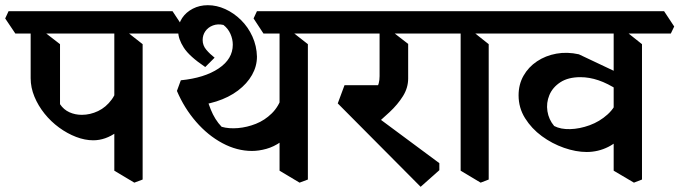

<svg xmlns="http://www.w3.org/2000/svg" viewBox="-59 -667 2615 739"><path d="M300 -127Q268 -127 234 -140Q200 -153 168.5 -176Q137 -199 112.5 -229.5Q88 -260 73.5 -295Q59 -330 59 -366V-571L97 -555L172 -497V-266Q186 -245 208 -235Q230 -225 256 -225Q288 -225 318.5 -239.5Q349 -254 371 -284Q393 -314 398 -360L466 -260Q435 -191 391 -159Q347 -127 300 -127ZM458 36 381 -10V-571L416 -555L490 -497V24ZM0 -538 -39 -596 -26 -624H575L613 -565L600 -538Z M575 -538 536 -596 549 -624H605L644 -565L631 -538Z M666 -259 622 -317 637 -358Q728 -367 782.5 -403.5Q837 -440 837 -495Q837 -516 828 -536.5Q819 -557 801 -571Q779 -576 760.5 -569Q742 -562 731.5 -547Q721 -532 721 -513Q721 -492 735 -475.5Q749 -459 767 -445L731 -409Q670 -450 648.5 -483.5Q627 -517 627 -545Q627 -575 642 -597.5Q657 -620 683 -633.5Q709 -647 741 -647Q775 -647 808 -632Q841 -617 868.5 -590Q896 -563 912.5 -526.5Q929 -490 930 -449Q930 -412 911 -378.5Q892 -345 857 -318.5Q822 -292 773.5 -276.5Q725 -261 666 -259ZM911 -86Q853 -86 797 -116Q741 -146 695.5 -198.5Q650 -251 622 -317L730 -323Q736 -286 752 -246Q768 -206 794 -179Q822 -171 857 -174Q892 -177 926 -190.5Q960 -204 987 -230.5Q1014 -257 1026 -296L1067 -173Q1049 -140 1022 -121Q995 -102 966 -94Q937 -86 911 -86ZM1094 36 1017 -10V-571L1052 -555L1126 -497V24ZM955 -538 917 -596 930 -624H1211L1249 -565L1236 -538Z M1560 52 1241 -269 1267 -339H1406L1365 -237L1632 -39V-12ZM1374 -177 1307 -270Q1334 -279 1355 -291.5Q1376 -304 1389 -324Q1402 -344 1402 -374V-565L1446 -549L1512 -498V-365Q1512 -329 1492 -297Q1472 -265 1440.5 -235.5Q1409 -206 1374 -177ZM1211 -538 1172 -596 1185 -624H1631L1670 -565L1657 -538Z M1791 36 1714 -10V-571L1749 -555L1822 -497V24ZM1631 -538 1592 -596 1605 -624H1907L1946 -565L1933 -538Z M2199 -82Q2158 -82 2112 -98Q2066 -114 2026.5 -143Q1987 -172 1962 -212Q1937 -252 1937 -300Q1937 -342 1956 -375.5Q1975 -409 2008 -431Q2041 -453 2082.5 -460.5Q2124 -468 2169 -458L2334 -380L2320 -320Q2280 -346 2244.5 -358Q2209 -370 2175 -370Q2128 -370 2098 -350.5Q2068 -331 2055.5 -301Q2043 -271 2048 -239Q2053 -207 2074 -182Q2099 -169 2135.5 -170Q2172 -171 2210.5 -185Q2249 -199 2279.5 -226.5Q2310 -254 2322 -294L2347 -158Q2321 -121 2282 -101.5Q2243 -82 2199 -82ZM2381 36 2303 -10V-571L2339 -555L2412 -497V24ZM1907 -538 1868 -596 1881 -624H2497L2536 -565L2523 -538Z"/></svg>

Font: Eczar Medium
Style: Regular
Weight: 500
Designer: Vaibhav Singh
Foundry: Rosetta Type Foundry
Version: Version 2.000